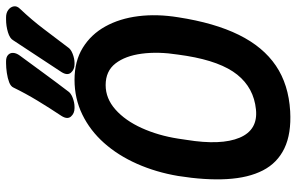

<svg xmlns="http://www.w3.org/2000/svg" viewBox="-188 -752 954 617"><g transform="rotate(-90 288.5 -443.0)"><path d="M542 -347Q524 -230 485.5 -152Q447 -74 386.5 -33Q326 8 240 13Q168 17 121 -5.5Q74 -28 50 -74.5Q26 -121 22 -190Q18 -259 32 -347Q44 -418 71 -479Q98 -540 138 -585Q178 -630 229.5 -655Q281 -680 341 -680Q401 -680 444 -653.5Q487 -627 512.5 -581Q538 -535 545.5 -475Q553 -415 542 -347ZM148 -320Q130 -209 155 -149.5Q180 -90 246 -97Q315 -104 357.5 -157Q400 -210 418 -320L422 -347Q432 -411 425 -464Q418 -517 393.5 -548.5Q369 -580 324 -580Q281 -580 245.5 -548.5Q210 -517 186 -464Q162 -411 152 -347ZM305 -702Q299 -692 283.5 -686Q268 -680 254 -680H250Q233 -680 223 -691.5Q213 -703 225 -722Q251 -761 274 -799Q297 -837 316 -876Q320 -885 333 -890Q346 -895 363 -897.5Q380 -900 394 -900H401Q414 -900 421 -893.5Q428 -887 427.5 -877Q427 -867 419 -856Q391 -818 362.5 -779Q334 -740 305 -702ZM446 -702Q440 -692 424.5 -686Q409 -680 395 -680H391Q374 -680 364 -691.5Q354 -703 366 -722Q392 -761 417 -799.5Q442 -838 468 -877Q474 -888 494 -894Q514 -900 535 -900H542Q556 -900 565.5 -893Q575 -886 577 -875.5Q579 -865 569 -855Q533 -817 504 -778.5Q475 -740 446 -702Z"/></g></svg>

Font: Winky Sans Medium
Style: Italic
Weight: 500
Italic angle: -8.97852°
Designer: Simon Atzbach
Foundry: typofactur
Version: Version 1.205